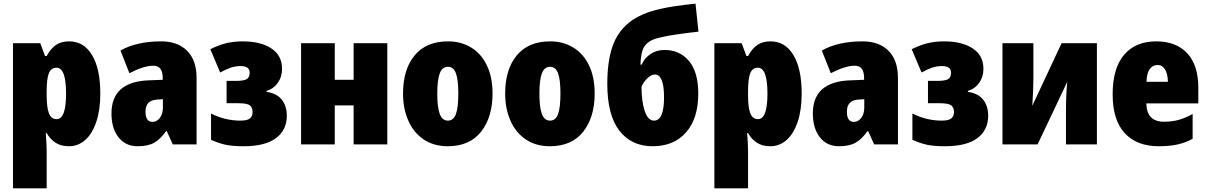

<svg xmlns="http://www.w3.org/2000/svg" viewBox="-20 -789 6599 1049"><path d="M528 -277Q528 -188 506 -123Q484 -58 445.5 -24Q407 10 357 10Q314 10 284.5 -8.5Q255 -27 235 -62H230Q235 0 235 37V240H51V-553H200L226 -483H235Q258 -525 286.5 -544Q315 -563 358 -563Q438 -563 483 -488Q528 -413 528 -277ZM235 -291V-268Q235 -201 247.5 -169.5Q260 -138 289 -138Q341 -138 341 -277Q341 -419 289 -419Q259 -419 247 -389Q235 -359 235 -291Z M1054 -363V0H924L891 -73H888Q856 -28 822 -9Q788 10 732 10Q665 10 627 -39.5Q589 -89 589 -169Q589 -342 791 -350L869 -353V-363Q869 -430 818 -430Q766 -430 687 -389L638 -513Q727 -563 861 -563Q951 -563 1002.5 -511.5Q1054 -460 1054 -363ZM839 -245Q806 -243 790.5 -226.5Q775 -210 775 -179Q775 -123 813 -123Q837 -123 853.5 -145Q870 -167 870 -201V-247Z M1521 -413Q1521 -369 1498 -336.5Q1475 -304 1436 -292V-287Q1493 -279 1520 -244Q1547 -209 1547 -157Q1547 -78 1487.5 -34Q1428 10 1311 10Q1250 10 1213 2Q1176 -6 1133 -25V-169Q1209 -130 1293 -130Q1331 -130 1345.5 -142Q1360 -154 1360 -176Q1360 -202 1345 -213.5Q1330 -225 1281 -225H1218V-347H1268Q1312 -347 1328 -356.5Q1344 -366 1344 -392Q1344 -428 1295 -428Q1266 -428 1241 -419.5Q1216 -411 1183 -393L1129 -520Q1177 -544 1218 -553.5Q1259 -563 1306 -563Q1404 -563 1462.5 -524.5Q1521 -486 1521 -413Z M1809 -353H1912V-553H2096V0H1912V-213H1809V0H1625V-553H1809Z M2426 10Q2350 10 2295 -27Q2240 -64 2211 -129.5Q2182 -195 2182 -278Q2182 -410 2245.5 -486.5Q2309 -563 2428 -563Q2499 -563 2554 -529.5Q2609 -496 2640 -432Q2671 -368 2671 -278Q2671 -149 2608.5 -69.5Q2546 10 2426 10ZM2427 -130Q2458 -130 2471 -166Q2484 -202 2484 -278Q2484 -353 2471 -388.5Q2458 -424 2427 -424Q2396 -424 2382.5 -388Q2369 -352 2369 -277Q2369 -203 2382.5 -166.5Q2396 -130 2427 -130Z M2984 10Q2908 10 2853 -27Q2798 -64 2769 -129.5Q2740 -195 2740 -278Q2740 -410 2803.5 -486.5Q2867 -563 2986 -563Q3057 -563 3112 -529.5Q3167 -496 3198 -432Q3229 -368 3229 -278Q3229 -149 3166.5 -69.5Q3104 10 2984 10ZM2985 -130Q3016 -130 3029 -166Q3042 -202 3042 -278Q3042 -353 3029 -388.5Q3016 -424 2985 -424Q2954 -424 2940.5 -388Q2927 -352 2927 -277Q2927 -203 2940.5 -166.5Q2954 -130 2985 -130Z M3591 -741Q3660 -757 3780 -769L3796 -616Q3748 -611 3684.5 -602Q3621 -593 3591 -585Q3545 -576 3521.5 -557.5Q3498 -539 3489.5 -511Q3481 -483 3479 -436H3486Q3500 -470 3533 -493Q3566 -516 3610 -516Q3694 -516 3744.5 -455.5Q3795 -395 3795 -278Q3795 -141 3728 -65.5Q3661 10 3546 10Q3430 10 3364 -75Q3298 -160 3298 -331Q3298 -450 3325 -531.5Q3352 -613 3416 -665Q3480 -717 3591 -741ZM3608 -257Q3608 -382 3558 -382Q3537 -382 3514.5 -359Q3492 -336 3485 -314Q3485 -235 3502.5 -182.5Q3520 -130 3553 -130Q3608 -130 3608 -257Z M4360 -277Q4360 -188 4338 -123Q4316 -58 4277.5 -24Q4239 10 4189 10Q4146 10 4116.5 -8.5Q4087 -27 4067 -62H4062Q4067 0 4067 37V240H3883V-553H4032L4058 -483H4067Q4090 -525 4118.5 -544Q4147 -563 4190 -563Q4270 -563 4315 -488Q4360 -413 4360 -277ZM4067 -291V-268Q4067 -201 4079.5 -169.5Q4092 -138 4121 -138Q4173 -138 4173 -277Q4173 -419 4121 -419Q4091 -419 4079 -389Q4067 -359 4067 -291Z M4886 -363V0H4756L4723 -73H4720Q4688 -28 4654 -9Q4620 10 4564 10Q4497 10 4459 -39.5Q4421 -89 4421 -169Q4421 -342 4623 -350L4701 -353V-363Q4701 -430 4650 -430Q4598 -430 4519 -389L4470 -513Q4559 -563 4693 -563Q4783 -563 4834.5 -511.5Q4886 -460 4886 -363ZM4671 -245Q4638 -243 4622.5 -226.5Q4607 -210 4607 -179Q4607 -123 4645 -123Q4669 -123 4685.5 -145Q4702 -167 4702 -201V-247Z M5353 -413Q5353 -369 5330 -336.5Q5307 -304 5268 -292V-287Q5325 -279 5352 -244Q5379 -209 5379 -157Q5379 -78 5319.5 -34Q5260 10 5143 10Q5082 10 5045 2Q5008 -6 4965 -25V-169Q5041 -130 5125 -130Q5163 -130 5177.5 -142Q5192 -154 5192 -176Q5192 -202 5177 -213.5Q5162 -225 5113 -225H5050V-347H5100Q5144 -347 5160 -356.5Q5176 -366 5176 -392Q5176 -428 5127 -428Q5098 -428 5073 -419.5Q5048 -411 5015 -393L4961 -520Q5009 -544 5050 -553.5Q5091 -563 5138 -563Q5236 -563 5294.5 -524.5Q5353 -486 5353 -413Z M5626 -366Q5626 -297 5620 -211L5780 -553H5973V0H5804V-185Q5804 -273 5811 -342L5649 0H5457V-553H5626Z M6527 -310V-224H6243Q6245 -124 6339 -124Q6383 -124 6419.5 -134Q6456 -144 6496 -166V-31Q6459 -10 6415 0Q6371 10 6311 10Q6191 10 6125 -61.5Q6059 -133 6059 -274Q6059 -416 6121.5 -489.5Q6184 -563 6297 -563Q6406 -563 6466.5 -498Q6527 -433 6527 -310ZM6244 -342H6361Q6360 -386 6345 -410Q6330 -434 6304 -434Q6278 -434 6261.5 -411.5Q6245 -389 6244 -342Z"/></svg>

Font: Noto Sans Display Black Narrow
Style: Regular
Weight: 900
Width: 4
Designer: Monotype Design team
Foundry: Monotype Imaging Inc.
Version: Version 1.000